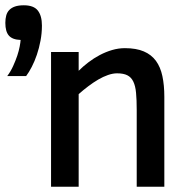

<svg xmlns="http://www.w3.org/2000/svg" viewBox="-31 -710 718 730"><path d="M488.8 0V-292Q488.8 -330.1 486.3 -356.7Q483.9 -383.3 475.8 -399.9Q467.8 -416.5 453.1 -423.8Q438.5 -431.2 414.1 -431.2Q397.9 -431.2 379.6 -424.8Q361.3 -418.5 342.5 -407.5Q323.7 -396.5 304.7 -382.1Q285.6 -367.7 268.1 -352.1V0H163.1V-512.2H268.1V-440.9Q284.7 -457.5 305.2 -473.1Q325.7 -488.8 348.4 -500.7Q371.1 -512.7 395.3 -519.8Q419.4 -526.9 443.8 -526.9Q486.8 -526.9 515.6 -514.6Q544.4 -502.4 561.8 -478.8Q579.1 -455.1 586.4 -420.7Q593.8 -386.2 593.8 -341.8V0ZM128.4 -612.8Q128.4 -583.5 123 -555.2Q117.7 -526.9 109.1 -501.7Q100.6 -476.6 89.8 -455.8Q79.1 -435.1 68.4 -420.9H-3.4Q9.8 -438.5 19 -459Q28.3 -479.5 34.7 -498.5Q41 -517.6 43.9 -533.4Q46.9 -549.3 47.4 -558.1Q16.6 -559.1 2.9 -574.5Q-10.7 -589.8 -10.7 -623Q-10.7 -638.7 -7.3 -651.1Q-3.9 -663.6 4.4 -672.1Q12.7 -680.7 26.1 -685.3Q39.6 -689.9 59.6 -689.9Q97.2 -689.9 112.8 -669.9Q128.4 -649.9 128.4 -612.8Z"/></svg>

Font: Clear Sans Medium
Style: Regular
Weight: 500
Foundry: Intel Corporation
Version: Version 1.00